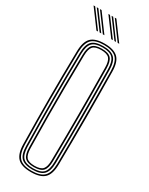

<svg xmlns="http://www.w3.org/2000/svg" viewBox="-246 -1001 818 1052"><g transform="rotate(30 163.0 -475.5)"><path d="M163.5 6Q103.8 6 78.1 -20Q52.5 -46 51.5 -105.8Q50 -188.2 49.2 -260.6Q48.5 -333 48.5 -402.1Q48.5 -471.2 49.2 -542.5Q50 -613.8 51.5 -693.5Q52.5 -754 78.1 -780Q103.8 -806 163.5 -806Q222 -806 248.4 -780.2Q274.8 -754.5 275.5 -693.5Q276.5 -619.2 277.1 -547.2Q277.8 -475.2 277.8 -403.4Q277.8 -331.5 277.2 -257.6Q276.8 -183.8 275.5 -105.8Q274.8 -45.2 248.4 -19.6Q222 6 163.5 6ZM163.5 -2Q217.8 -2 241.8 -25.8Q265.8 -49.5 266.5 -106Q267.5 -181.5 268 -253.4Q268.5 -325.2 268.5 -396.5Q268.5 -467.8 268 -541.2Q267.5 -614.8 266.5 -693.5Q265.8 -751 241.5 -774.5Q217.2 -798 163.5 -798Q107.5 -798 84.6 -773.6Q61.8 -749.2 60.5 -693.5Q59 -610.2 58.2 -537.4Q57.5 -464.5 57.5 -395.5Q57.5 -326.5 58.2 -255.6Q59 -184.8 60.5 -106Q61.8 -50.5 84.8 -26.2Q107.8 -2 163.5 -2ZM163.5 -9.8Q113 -9.8 91.8 -31.6Q70.5 -53.5 69.8 -106.2Q68.2 -189.2 67.5 -262.1Q66.8 -335 66.8 -404Q66.8 -473 67.5 -543.8Q68.2 -614.5 69.8 -693.2Q70.5 -746.5 91.8 -768.4Q113 -790.2 163.5 -790.2Q213.5 -790.2 235.1 -768.2Q256.8 -746.2 257.5 -693.2Q258.5 -609.2 259 -536.2Q259.5 -463.2 259.5 -394.5Q259.5 -325.8 258.9 -255.4Q258.2 -185 257.5 -106.2Q256.8 -54.2 235.4 -32Q214 -9.8 163.5 -9.8ZM163.5 -17.8Q210.2 -17.8 229 -38Q247.8 -58.2 248.2 -106.5Q249.5 -192 249.9 -264.8Q250.2 -337.5 250.2 -405.2Q250.2 -473 249.8 -543Q249.2 -613 248.2 -693Q247.8 -741.2 229.1 -761.8Q210.5 -782.2 163.5 -782.2Q117.2 -782.2 98.5 -762.2Q79.8 -742.2 78.8 -693.2Q77.2 -614.2 76.5 -542.9Q75.8 -471.5 75.8 -402.2Q75.8 -333 76.5 -260.4Q77.2 -187.8 78.8 -106.2Q79.8 -57.5 98.8 -37.6Q117.8 -17.8 163.5 -17.8ZM163.5 -25.8Q122 -25.8 105.4 -43.8Q88.8 -61.8 88 -106.5Q86 -217.5 85.4 -311.2Q84.8 -405 85.4 -496.5Q86 -588 88 -693Q88.8 -738 105.2 -756.1Q121.8 -774.2 163.5 -774.2Q205.8 -774.2 222.2 -755.9Q238.8 -737.5 239.2 -692.8Q240.2 -605 240.8 -532Q241.2 -459 241.2 -392.1Q241.2 -325.2 240.6 -256.1Q240 -187 239.2 -106.8Q238.8 -62.5 222.4 -44.1Q206 -25.8 163.5 -25.8ZM163.5 -33.8Q202 -33.8 215.9 -50.5Q229.8 -67.2 230 -107Q231.2 -190.5 231.6 -261.1Q232 -331.8 232 -398.6Q232 -465.5 231.6 -536.6Q231.2 -607.8 230 -692.5Q229.8 -732.5 216 -749.4Q202.2 -766.2 163.5 -766.2Q126.2 -766.2 112 -750.2Q97.8 -734.2 97 -692.8Q95.2 -587 94.5 -494.5Q93.8 -402 94.4 -308.6Q95 -215.2 97 -106.8Q97.8 -65.5 112 -49.6Q126.2 -33.8 163.5 -33.8ZM128 -845 45.2 -956.8H55.5L138 -845ZM87.5 -845 4.8 -956.8H15L97.8 -845ZM107.8 -845 25 -956.8H35.2L118 -845ZM221.8 -845 139 -956.8H149.2L231.8 -845ZM181.2 -845 98.5 -956.8H108.8L191.5 -845ZM201.5 -845 118.8 -956.8H129L211.5 -845Z"/></g></svg>

Font: Big Shoulders Inline Display Thin Light
Style: Regular
Weight: 300
Version: Version 2.002